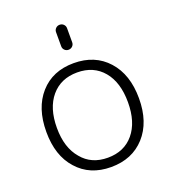

<svg xmlns="http://www.w3.org/2000/svg" viewBox="-136 -857 837 945"><g transform="rotate(-20 282.5 -384.5)"><path d="M150.4 -120.1Q199.2 -60.5 285.2 -60.5Q371.1 -60.5 420.9 -120.1Q470.7 -179.7 470.7 -283.7Q470.7 -387.7 420.9 -447.3Q371.1 -506.8 285.2 -506.8Q199.2 -506.8 148.9 -447.3Q98.6 -387.7 98.6 -283.7Q98.6 -179.7 150.4 -120.1ZM108.4 -85.9Q43 -158.2 43 -283.2Q43 -408.2 108.4 -481.9Q173.8 -555.7 284.7 -555.7Q395.5 -555.7 461.9 -481.9Q528.3 -408.2 528.3 -283.2Q528.3 -158.2 461.9 -85Q395.5 -11.7 284.7 -11.7Q173.8 -11.7 108.4 -85.9ZM255.9 -654.3V-728.5Q255.9 -740.2 264.2 -748.5Q272.5 -756.8 284.7 -756.8Q296.9 -756.8 305.2 -748.5Q313.5 -740.2 313.5 -728.5V-654.3Q313.5 -642.6 305.2 -634.3Q296.9 -626 284.7 -626Q272.5 -626 264.2 -634.3Q255.9 -642.6 255.9 -654.3Z"/></g></svg>

Font: Gen Jyuu Gothic Light
Style: Regular
Weight: 200
Designer: [Source Han Sans]
Ryoko NISHIZUKA  (kana & ideographs); Paul D. Hunt (Latin, Greek & Cyrillic); Wenlong ZHANG  (bopomofo
Version: Version 1.002.20150607